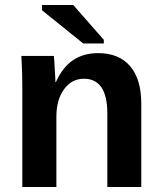

<svg xmlns="http://www.w3.org/2000/svg" viewBox="-20 -753 651 773"><path d="M548.8 0H412.1V-295.9Q412.1 -436 317.9 -436Q268.1 -436 237.5 -393.3Q207 -350.6 207 -283.2V0H69.8V-410.2Q69.8 -435.5 69.1 -457.5Q68.4 -479.5 67.4 -500Q66.4 -520.5 65.9 -527.8H196.8Q198.7 -515.6 200.2 -478Q203.1 -437.5 203.1 -422.9H205.1Q232.4 -482.9 274.4 -511Q316.4 -539.1 375 -539.1Q459 -539.1 503.9 -486.6Q548.8 -434.1 548.8 -335ZM397.9 -578.1H314.9L148.9 -711.9V-732.9H274.9L397.9 -592.8Z"/></svg>

Font: Libra Sans Modern
Style: Bold
Weight: 700
Foundry: Stefan Peev, Context Ltd
Version: Version 1.000